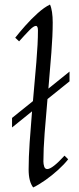

<svg xmlns="http://www.w3.org/2000/svg" viewBox="-20 -810 349 845"><path d="M126 15Q106 -11 106 -64Q106 -117 110.5 -183Q115 -249 121 -320L33 -249V-291L125 -365Q133 -454 140 -536.5Q147 -619 147 -676Q147 -696 138 -696Q128 -696 109 -676.5Q90 -657 64 -628L47 -644Q65 -667 91 -696.5Q117 -726 146 -752Q175 -778 200 -790Q206 -777 209 -756.5Q212 -736 212 -711Q212 -654 206 -577.5Q200 -501 193 -420L286 -495V-452L189 -374Q182 -297 176.5 -225Q171 -153 171 -99Q171 -88 174.5 -77Q178 -66 188 -66Q210 -66 264 -125L280 -109Q263 -87 236 -62.5Q209 -38 180 -17.5Q151 3 126 15Z"/></svg>

Font: Bona Nova
Style: Italic
Weight: 400
Italic angle: -4°
Designer: Mateusz Machalski
Foundry: Capitalics
Version: Version 4.001; ttfautohint (v1.8.3)